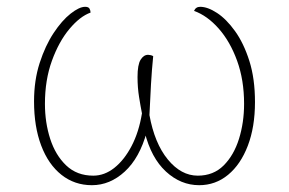

<svg xmlns="http://www.w3.org/2000/svg" viewBox="-20 -532 849 564"><path d="M568 -512Q590 -512 617.5 -494Q645 -476 670.5 -440.5Q696 -405 712.5 -353Q729 -301 729 -232Q729 -159 708 -104Q687 -49 650 -18.5Q613 12 565 12Q511 12 467.5 -28Q424 -68 405 -144H411Q390 -68 346.5 -28Q303 12 250 12Q199 12 160.5 -18.5Q122 -49 101 -104.5Q80 -160 80 -234Q80 -296 96.5 -347Q113 -398 137.5 -435Q162 -472 187.5 -492Q213 -512 230 -512Q240 -512 243 -506.5Q246 -501 246 -495Q215 -484 184 -447Q153 -410 132.5 -353.5Q112 -297 112 -227Q112 -172 127.5 -124Q143 -76 174.5 -46Q206 -16 254 -16Q287 -16 316 -39Q345 -62 366.5 -103Q388 -144 397 -199Q393 -219 388.5 -247Q384 -275 384 -306Q384 -342 393 -356.5Q402 -371 415 -371Q418 -371 422.5 -370Q427 -369 430 -367Q426 -327 423.5 -284Q421 -241 419 -194Q434 -111 473 -63.5Q512 -16 561 -16Q607 -16 637 -46Q667 -76 682 -124Q697 -172 697 -227Q697 -297 676.5 -353.5Q656 -410 622.5 -448Q589 -486 550 -500Q555 -512 568 -512Z"/></svg>

Font: Arima Thin
Style: Regular
Weight: 100
Designer: Joana Correia and Natanael Gama
Foundry: NDISCOVER
Version: Version 1.101;gftools[0.9.23]